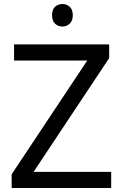

<svg xmlns="http://www.w3.org/2000/svg" viewBox="-20 -935 612 955"><path d="M533 0H38V-68L414 -634H50V-714H523V-646L147 -80H533ZM291 -915Q311 -915 326.5 -901.5Q342 -888 342 -859Q342 -831 326.5 -817Q311 -803 291 -803Q269 -803 254 -817Q239 -831 239 -859Q239 -888 254 -901.5Q269 -915 291 -915Z"/></svg>

Font: Noto Sans Kannada
Style: Regular
Weight: 400
Designer: Jelle Bosma - Monotype Design Team
Foundry: Monotype Imaging Inc.
Version: Version 2.003